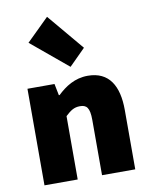

<svg xmlns="http://www.w3.org/2000/svg" viewBox="-92 -911 766 979"><g transform="rotate(-10 291.0 -422.0)"><path d="M58 0H230V-328C256 -352 274 -366 306 -366C340 -366 356 -350 356 -286V0H528V-308C528 -432 482 -512 372 -512C304 -512 254 -478 214 -440H210L198 -500H58ZM294 -572 378 -656 220 -844 104 -730Z"/></g></svg>

Font: Giro Sans Black
Style: Regular
Weight: 900
Designer: Paul D. Hunt
Foundry: Adobe Systems Incorporated
Version: Version 1.000;PS 1.0;hotconv 1.0.88;makeotf.lib2.5.647800